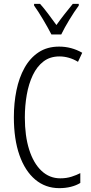

<svg xmlns="http://www.w3.org/2000/svg" viewBox="-20 -967 471 997"><path d="M289 -674Q240 -674 206 -648Q172 -622 150.5 -577Q129 -532 119 -475Q109 -418 109 -357Q109 -261 131.5 -190Q154 -119 195.5 -80Q237 -41 293 -41Q325 -41 351.5 -49.5Q378 -58 397 -68V-17Q376 -4 348 3Q320 10 288 10Q216 10 163 -34.5Q110 -79 81 -161.5Q52 -244 52 -358Q52 -432 65.5 -498Q79 -564 107.5 -615Q136 -666 180.5 -695.5Q225 -725 287 -725Q351 -725 407 -693L385 -646Q362 -660 337.5 -667Q313 -674 289 -674ZM247 -788Q229 -823 203.5 -866Q178 -909 157 -938V-947H188Q207 -926 229.5 -896Q252 -866 273 -837Q295 -868 314 -892Q333 -916 358 -947H389V-938Q366 -907 340.5 -865Q315 -823 298 -788Z"/></svg>

Font: Noto Sans Thai ExtCond Light
Style: Regular
Weight: 300
Width: 2
Designer: Monotype Design Team
Foundry: Monotype Imaging Inc.
Version: Version 2.002; ttfautohint (v1.8.4.7-5d5b)